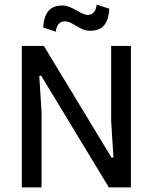

<svg xmlns="http://www.w3.org/2000/svg" viewBox="-20 -816 665 836"><path d="M168 -696Q171 -745 191 -768.5Q211 -792 252 -792Q267 -792 282 -786Q297 -780 316 -769Q347 -751 361 -751Q396 -751 401 -796L456 -778Q453 -729 433 -705.5Q413 -682 372 -682Q355 -682 341 -688Q327 -694 309 -705Q294 -714 284 -718.5Q274 -723 263 -723Q228 -723 223 -678ZM75 -616H171L466 -129L474 -131L464 -288V-616H550V0H454L159 -487L151 -485L161 -328V0H75Z"/></svg>

Font: Athiti Medium
Style: Regular
Weight: 500
Designer: CadsonDemak Team
Foundry: CadsonDemak
Version: Version 1.033